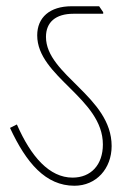

<svg xmlns="http://www.w3.org/2000/svg" viewBox="-20 -642 425 614"><path d="M218 -48C288 -48 337 -103 337 -175C337 -333 127 -402 127 -524C127 -571 158 -598 215 -598H310V-603L297 -622H209C139 -622 99 -586 99 -529C99 -396 309 -328 309 -180C309 -115 271 -74 212 -74C138 -74 79 -141 34 -244L12 -233C64 -121 126 -48 218 -48Z"/></svg>

Font: Noto Serif Devanagari Condensed Thin
Style: Regular
Weight: 100
Width: 3
Designer: Universal Thirst, Indian Type Foundry and the Monotype Design Team
Foundry: Monotype Imaging Inc.
Version: Version 2.004